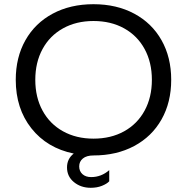

<svg xmlns="http://www.w3.org/2000/svg" viewBox="-20 -730 890 914"><path d="M357 62Q357 85 372.5 99Q388 113 414 113Q462 113 500 80V133Q489 145 465.5 154.5Q442 164 412 164Q365 164 332 137Q299 110 299 67Q299 26 331 1Q204 -25 129.5 -119Q55 -213 55 -350Q55 -457 101 -538.5Q147 -620 231 -665Q315 -710 425 -710Q535 -710 619 -665Q703 -620 749 -538.5Q795 -457 795 -350Q795 -243 749 -161.5Q703 -80 619 -35Q535 10 425 10Q392 10 374.5 24.5Q357 39 357 62ZM703 -350Q703 -433 668.5 -496.5Q634 -560 571 -595Q508 -630 425 -630Q343 -630 280 -595Q217 -560 182.5 -496.5Q148 -433 148 -350Q148 -267 182.5 -203.5Q217 -140 280 -105Q343 -70 425 -70Q508 -70 571 -105Q634 -140 668.5 -203.5Q703 -267 703 -350Z"/></svg>

Font: Goli
Style: Regular
Weight: 400
Designer: jaikishan Patel
Foundry: MagicType
Version: Version 1.000